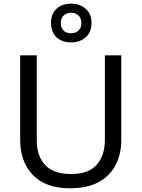

<svg xmlns="http://www.w3.org/2000/svg" viewBox="-20 -1015 771 1045"><path d="M640.1 -713.9V-252Q640.1 -178.2 610.1 -118.7Q580.1 -59.1 518.1 -24.7Q456.1 9.8 361.8 9.8Q228 9.8 158.9 -62.5Q89.8 -134.8 89.8 -253.9V-713.9H180.2V-251Q180.2 -164.1 226.6 -116Q272.9 -67.9 367.2 -67.9Q463.9 -67.9 507.3 -119.4Q550.8 -170.9 550.8 -252V-713.9ZM367.2 -784.2Q317.9 -784.2 287.8 -812Q257.8 -839.8 257.8 -890.1Q257.8 -939.9 287.8 -967.5Q317.9 -995.1 367.2 -995.1Q414.1 -995.1 446 -967.5Q478 -939.9 478 -891.1Q478 -839.8 446.5 -812Q415 -784.2 367.2 -784.2ZM367.2 -834Q392.1 -834 407.5 -848.9Q422.9 -863.8 422.9 -890.1Q422.9 -916 407 -930.9Q391.1 -945.8 367.2 -945.8Q342.8 -945.8 326.9 -930.9Q311 -916 311 -890.1Q311 -863.8 325.4 -848.9Q339.8 -834 367.2 -834Z"/></svg>

Font: Defago Noto Sans
Style: Regular
Weight: 400
Designer: John M. Durdin
Foundry: Lao IT Dev Co., Ltd.
Version: Version 1.000 2007 initial release